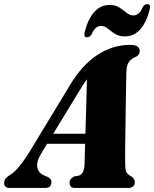

<svg xmlns="http://www.w3.org/2000/svg" viewBox="-66 -932 763 952"><path d="M138.5 -171Q112.5 -128 119.5 -99.5Q126.5 -71 158 -60L173 -53.5Q189 -43.5 189 -29.5Q189 0 157.5 0H-18Q-45.5 0 -45.5 -25Q-45.5 -36 -39.5 -45Q-33.5 -54 -15 -65.5Q5.5 -77 31.2 -109Q57 -141 83 -183.5L278.5 -506Q340 -609.5 416.5 -659.5Q493 -709.5 578.5 -709.5Q605.5 -709.5 616.2 -701Q627 -692.5 627 -680Q627 -662.5 610.5 -651.5Q586.5 -643 573.8 -625.8Q561 -608.5 560.5 -574Q560 -551 559.2 -504.2Q558.5 -457.5 557.5 -400Q556.5 -342.5 555.8 -286.2Q555 -230 554.5 -187Q554 -144 554.5 -128Q554.5 -96.5 559 -82.2Q563.5 -68 588.5 -55Q602.5 -44.5 602.5 -29Q602.5 -16 594 -8Q585.5 0 570 0H305Q290 0 284.5 -7.5Q279 -15 279 -25.5Q279 -46 303.5 -57.5L326 -61.5Q340.5 -67 346.8 -83Q353 -99 353.5 -122Q354 -137.5 354.5 -162.5Q355 -187.5 356 -219H167.5ZM323.5 -475 198 -269H357.5Q359.5 -337 361.8 -411.2Q364 -485.5 365 -539Q357 -528.5 346.8 -512.8Q336.5 -497 323.5 -475ZM552.5 -751.5Q523.5 -751.5 503.8 -764.5Q484 -777.5 468.2 -790.5Q452.5 -803.5 435.5 -803.5Q405.5 -803.5 388.5 -762.5Q379.5 -747 365.5 -747Q346.5 -747 354.5 -775Q371 -839.5 402.2 -873.5Q433.5 -907.5 477 -907.5Q506.5 -907.5 526.2 -894.5Q546 -881.5 561.8 -868.5Q577.5 -855.5 595 -855.5Q625 -855.5 641.5 -896.5Q650 -911.5 664.5 -911.5Q683 -911.5 676 -883.5Q641 -751.5 552.5 -751.5Z"/></svg>

Font: Fraunces 144pt S050 Black
Style: Italic
Weight: 900
Italic angle: -16°
Version: Version 1.000; ttfautohint (v1.8.3)